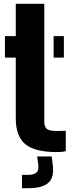

<svg xmlns="http://www.w3.org/2000/svg" viewBox="-20 -790 377 1010"><path d="M6 -487V-600H63V-770H213V-151Q213 -124 225.8 -112.5Q238.5 -101 278 -101Q289.5 -101 300.8 -101.5Q312 -102 326 -102V5Q315.5 8 303.5 9Q291.5 10 278 10Q163.5 10 113.2 -31.5Q63 -73 63 -168V-487ZM262 -487V-600H316V-487ZM95.5 200V130H127.5Q159 130 172.2 117.5Q185.5 105 181.5 76L175.5 33H251.5L257.5 76Q266.5 142 235 171Q203.5 200 127.5 200Z"/></svg>

Font: Big Shoulders Stencil Display Thin Black
Style: Regular
Weight: 900
Version: Version 2.001